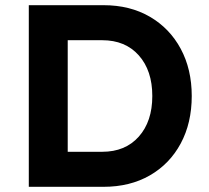

<svg xmlns="http://www.w3.org/2000/svg" viewBox="-20 -720 804 740"><path d="M91 0V-700H379Q481 -700 557.5 -655.5Q634 -611 676.5 -532Q719 -453 719 -350Q719 -246 676.5 -167Q634 -88 557.5 -44Q481 0 379 0ZM374 -565H241V-135H374Q463 -135 515 -193.5Q567 -252 567 -350Q567 -448 515 -506.5Q463 -565 374 -565Z"/></svg>

Font: Readex Pro SemiBold
Style: Regular
Weight: 600
Designer: Bonnie Shaver-Troup, Thomas Jockin
Foundry: Lexend
Version: Version 1.204; ttfautohint (v1.8.4.7-5d5b)